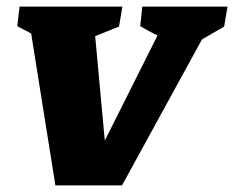

<svg xmlns="http://www.w3.org/2000/svg" viewBox="-20 -559 706 579"><path d="M147 0 74 -458Q54 -468 32 -480L39 -539H349L339 -479L267 -450L296 -135L455 -452Q428 -465 403 -480L409 -539H666L656 -479L589 -440L348 0Z"/></svg>

Font: Piazzolla SC ExtraBold
Style: Italic
Weight: 800
Italic angle: -11.3°
Designer: Juan Pablo del Peral
Foundry: Huerta Tipografica
Version: Version 1.330